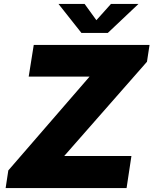

<svg xmlns="http://www.w3.org/2000/svg" viewBox="-20 -950 776 970"><path d="M8.5 0 22 -89 432.5 -563H125L150.5 -723H735.5L722.5 -638L304.5 -162H644L619.5 0ZM391.5 -783.5 275.5 -930H407.5L467 -848L540.5 -930H679.5L524.5 -783.5Z"/></svg>

Font: Public Sans Black
Style: Italic
Weight: 900
Italic angle: -8°
Designer: The Public Sans project authors (U.S. Web Design System). Libre Franklin designed by Pablo Impallari and Rodrigo Fuenzal
Version: Version 1.007; ttfautohint (v1.8.1) -l 8 -r 50 -G 200 -x 14 